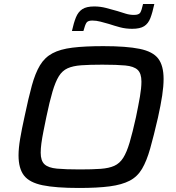

<svg xmlns="http://www.w3.org/2000/svg" viewBox="-20 -925 876 953"><path d="M372 8Q257 8 191.5 -5.5Q126 -19 99 -54Q72 -89 72 -154Q72 -189 80 -236.5Q88 -284 102 -347Q121 -438 138 -500Q155 -562 178.5 -601Q202 -640 240.5 -660.5Q279 -681 340 -688.5Q401 -696 493 -696Q608 -696 673.5 -682.5Q739 -669 765.5 -634Q792 -599 792 -533Q792 -497 785 -450.5Q778 -404 764 -341Q743 -250 725.5 -188Q708 -126 685 -87Q662 -48 623.5 -28Q585 -8 524.5 0Q464 8 372 8ZM376 -84Q438 -84 479.5 -87Q521 -90 547.5 -102Q574 -114 591.5 -141.5Q609 -169 623.5 -218Q638 -267 655 -344Q667 -402 674.5 -445Q682 -488 682 -520Q682 -561 663 -578.5Q644 -596 602 -600Q560 -604 488 -604Q425 -604 383.5 -601Q342 -598 315.5 -586Q289 -574 272 -546.5Q255 -519 240.5 -470Q226 -421 210 -344Q202 -305 195.5 -272.5Q189 -240 185.5 -214Q182 -188 182 -167Q182 -127 201 -109.5Q220 -92 262.5 -88Q305 -84 376 -84ZM337 -771Q346 -812 357 -839Q368 -866 388.5 -879.5Q409 -893 448 -893Q477 -893 506.5 -885.5Q536 -878 563 -870Q585 -863 604.5 -857Q624 -851 645 -851Q669 -851 676 -862Q683 -873 690 -905H746Q737 -863 726.5 -835.5Q716 -808 695.5 -795Q675 -782 636 -782Q604 -782 576 -789.5Q548 -797 521 -806Q500 -812 479 -817.5Q458 -823 438 -823Q416 -823 409 -812Q402 -801 394 -771Z"/></svg>

Font: Saira Expanded Medium
Style: Italic
Weight: 500
Width: 7
Italic angle: -12°
Designer: Hector Gatti with collaboration of the Omnibus-Type team
Foundry: Omnibus-Type
Version: Version 1.101